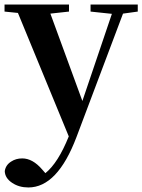

<svg xmlns="http://www.w3.org/2000/svg" viewBox="-24 -555 627 846"><path d="M583 -504 518 -495 313 49Q229 271 101 271Q60 271 30 251Q-2 230 -3 199Q1 172 25 157Q46 143 74 143Q120 143 162 192L176 208Q232 163 279 46L55 -498L-4 -504V-535H280V-504L198 -495L339 -110L469 -494L375 -504V-535H583Z"/></svg>

Font: Source Han Serif SC
Style: Bold
Weight: 700
Designer: Ryoko NISHIZUKA  (kana & ideographs); Frank Grießhammer (Latin, Greek & Cyrillic); Wenlong ZHANG  (bopomofo); Sandoll Co
Foundry: Adobe Systems Incorporated
Version: Version 1.001 October 20, 2017